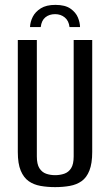

<svg xmlns="http://www.w3.org/2000/svg" viewBox="-20 -755 452 787"><path d="M207 -735Q247 -735 269 -719.5Q291 -704 299.5 -683Q308 -662 308 -644H265Q262 -670 245.5 -683.5Q229 -697 206 -697Q182 -697 166 -684Q150 -671 147 -644H103Q104 -666 114.5 -686.5Q125 -707 147.5 -721Q170 -735 207 -735ZM206 12Q174 12 146 7Q118 2 97.5 -12.5Q77 -27 65 -55.5Q53 -84 53 -132V-591H131V-114Q131 -82 141.5 -65.5Q152 -49 169 -43Q186 -37 206 -37Q226 -37 243.5 -43Q261 -49 271.5 -65.5Q282 -82 282 -114V-591H358V-132Q358 -85 346.5 -56Q335 -27 314.5 -12.5Q294 2 266 7Q238 12 206 12Z"/></svg>

Font: Alumni Sans Medium
Style: Regular
Weight: 500
Designer: Robert E. Leuschke
Foundry: Robert E. Leuschke
Version: Version 1.018